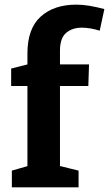

<svg xmlns="http://www.w3.org/2000/svg" viewBox="-20 -806 469 826"><path d="M31 0V-72L111 -95L98 -80V-451L111 -436H28V-511L114 -533L98 -512V-576Q98 -683 155 -734.5Q212 -786 308 -786Q336 -786 365.5 -781Q395 -776 429 -767L409 -674Q390 -680 370 -683.5Q350 -687 332 -687Q291 -687 264.5 -664.5Q238 -642 238 -588V-512L220 -529H363L360 -436H224L238 -451V-80L225 -95L318 -72V0Z"/></svg>

Font: Bitter Thin
Style: Bold
Weight: 700
Version: Version 3.021